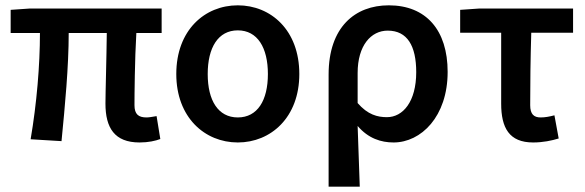

<svg xmlns="http://www.w3.org/2000/svg" viewBox="-20 -523 2198 721"><path d="M130 -399C130 -278 118 -135 95 0L211 7C224 -126 238 -272 238 -399H381C380 -304 376 -174 376 -134C376 -43 410 12 504 12C537 12 564 6 582 -1L568 -87C551 -84 539 -82 530 -82C500 -82 485 -94 485 -128C485 -163 486 -300 492 -399H587V-491H92L20 -486V-399Z M642 -245C642 -82 749 12 873 12C997 12 1104 -82 1104 -245C1104 -410 997 -503 873 -503C749 -503 642 -410 642 -245ZM760 -245C760 -344 799 -409 873 -409C947 -409 986 -344 986 -245C986 -146 947 -82 873 -82C799 -82 760 -146 760 -245Z M1331 178C1328 98 1326 32 1323 -50C1363 -3 1411 12 1458 12C1561 12 1661 -85 1661 -253C1661 -410 1580 -503 1440 -503C1313 -503 1214 -421 1214 -243V178ZM1323 -136V-249C1323 -352 1373 -408 1436 -408C1510 -408 1543 -350 1543 -252C1543 -141 1493 -83 1433 -83C1398 -83 1361 -92 1323 -136Z M1708 -400H1862V-134C1862 -43 1892 12 1982 12C2019 12 2052 5 2078 -3L2062 -90C2043 -85 2027 -82 2010 -82C1985 -82 1971 -94 1971 -128C1971 -206 1972 -302 1975 -400H2132V-491H1780L1708 -486Z"/></svg>

Font: DAIFUKU Sans Semibold
Style: Regular
Weight: 600
Designer: Original font ‘Source Sans 3’ : Paul D. Hunt
Foundry: Daifuku
Version: Version 1.000